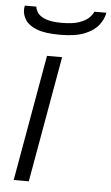

<svg xmlns="http://www.w3.org/2000/svg" viewBox="-53 -762 463 798"><g transform="rotate(5 179.0 -363.0)"><path d="M35 0 128 -526H191L98 0ZM174 -618Q112 -618 78 -631Q44 -644 30 -665Q16 -686 16 -708Q16 -713 16.5 -717.5Q17 -722 18 -726H66Q67 -714 76 -700.5Q85 -687 109 -677.5Q133 -668 177 -668Q224 -668 251 -678Q278 -688 291 -701.5Q304 -715 308 -726H358Q354 -700 335 -675Q316 -650 277.5 -634Q239 -618 174 -618Z"/></g></svg>

Font: Archivo Expanded ExtraLight
Style: Italic
Weight: 250
Width: 7
Italic angle: -10°
Designer: Hector Gatti
Foundry: Omnibus-Type
Version: Version 2.001